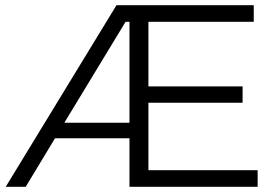

<svg xmlns="http://www.w3.org/2000/svg" viewBox="-20 -720 1073 740"><path d="M2 0 429 -700H958V-636H552V-387H915V-324H552V-64H973V0H479V-187H192L79 0ZM228 -247H479V-636H464Z"/></svg>

Font: Belfius21
Style: Regular
Weight: 400
Designer: Montserrat's base design by Julieta Ulanovsky, modified by Coast SPRL for Belfius Bank NV.
Foundry: Montserrat's base design by Julieta Ulanovsky, modified by Coast SPRL for Belfius Bank NV.
Version: Version 2.000;FEAKit 1.0